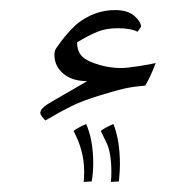

<svg xmlns="http://www.w3.org/2000/svg" viewBox="-20 -229 379 381"><path d="M268 -59Q242 -57 223.5 -52.5Q205 -48 176 -39Q141 -28 121 -18Q101 -8 70 10Q66 6 63 2Q60 -2 60 -5Q60 -13 74 -22Q81 -26 86.5 -29.5Q92 -33 96 -35L153 -68Q123 -68 105.5 -83Q88 -98 88 -120Q88 -129 92 -134Q111 -162 132 -181Q167 -209 208 -209Q233 -209 246 -198Q259 -187 260 -176L253 -166Q239 -173 213 -173Q191 -173 173.5 -166Q156 -159 133 -145Q133 -127 143 -117Q153 -107 178 -100Q199 -94 220 -94Q231 -94 257 -98Q287 -103 289 -104Q278 -75 268 -59ZM151 17Q165 49 165 95Q165 113 162 131L146 132Q147 125 147 111Q147 70 126 31Q131 26 151 17ZM205 17Q218 49 218 98Q218 109 216 131L200 132Q201 125 201 112Q201 74 191 53.5Q181 33 180 31Q185 26 205 17Z"/></svg>

Font: Mirza
Style: Regular
Weight: 400
Designer: Arabic design by Kourosh Beigpour, Latin design by Eduardo Tunni, engineering by Lasse Fister
Version: Version 1.000